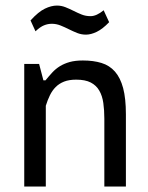

<svg xmlns="http://www.w3.org/2000/svg" viewBox="-20 -680 540 700"><path d="M68.4 0ZM360.4 0V-247.1Q360.4 -278.3 356.7 -304.4Q353 -330.6 342 -349.6Q331.1 -368.7 310.8 -379.2Q290.5 -389.6 257.8 -389.6Q231.9 -389.6 213.9 -382.6Q195.8 -375.5 183.1 -362.8Q170.4 -350.1 161.9 -332.5Q153.3 -314.9 147 -294.4V0H68.4V-446.8H122.6L138.2 -387.2H146Q158.2 -402.3 170.7 -415.8Q183.1 -429.2 198.5 -438.7Q213.9 -448.2 234.1 -453.9Q254.4 -459.5 282.2 -459.5Q320.8 -459.5 350.1 -450.4Q379.4 -441.4 399.2 -418.9Q418.9 -396.5 429 -358.6Q439 -320.8 439 -263.2V0ZM91.3 -605.5Q120.1 -637.2 143.6 -648.4Q167 -659.7 187.5 -659.7Q203.6 -659.7 218.5 -653.8Q233.4 -647.9 248.3 -640.4Q263.2 -632.8 277.8 -627Q292.5 -621.1 310.1 -621.1Q332 -621.1 357.9 -642.6L377.9 -599.1Q354 -574.2 332.8 -564Q311.5 -553.7 293.5 -553.7Q276.4 -553.7 261.2 -559.8Q246.1 -565.9 231.4 -573.2Q216.8 -580.6 201.2 -586.9Q185.5 -593.3 168.9 -593.3Q154.3 -593.3 140.4 -587.6Q126.5 -582 109.4 -565.9Z"/></svg>

Font: PT Astra Sans
Style: Regular
Weight: 400
Designer: A.Korolkova, I. Chaeva
Foundry: ParaType Ltd
Version: Version 1.001; ttfautohint (v1.6)